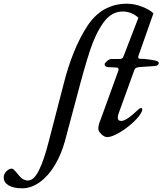

<svg xmlns="http://www.w3.org/2000/svg" viewBox="-216 -725 876 1035"><path d="M-196 231Q-196 213 -181.5 198.5Q-167 184 -153 184Q-147 184 -141 190Q-135 196 -128 204Q-121 212 -117 217Q-94 248 -65 248Q-33 248 -5.5 192Q22 136 48 33L127 -272Q175 -462 254 -583.5Q333 -705 469 -705Q508 -705 549.5 -689Q591 -673 611 -653L530 -423Q529 -420 529 -416Q529 -411 532.5 -409.5Q536 -408 543 -408Q563 -408 586 -404.5Q609 -401 614 -400Q631 -397 635.5 -393.5Q640 -390 640 -383Q640 -380 634.5 -375Q629 -370 618 -369Q566 -365 543 -364Q526 -363 518.5 -359.5Q511 -356 508 -347L424 -115Q419 -103 419 -90Q419 -73 438 -73Q465 -73 530 -135Q537 -142 543.5 -142.5Q550 -143 550 -138L551 -134Q551 -125 541 -110Q523 -83 489 -54Q455 -25 419.5 -5.5Q384 14 362 14Q346 14 330 -2Q314 -18 314 -31Q314 -43 317.5 -55.5Q321 -68 327 -82L422 -344Q423 -347 423 -351Q423 -361 411 -361L368 -363Q348 -364 348 -379Q348 -384 360.5 -395.5Q373 -407 387 -407H425Q437 -407 442.5 -410.5Q448 -414 452 -427L530 -629Q518 -642 495 -652.5Q472 -663 446 -663Q385 -663 342.5 -604.5Q300 -546 270 -455.5Q240 -365 194 -189L133 39Q114 108 79.5 165.5Q45 223 -1 256.5Q-47 290 -96 290Q-144 290 -170 274Q-196 258 -196 231Z"/></svg>

Font: EB Garamond Medium
Style: Italic
Weight: 500
Italic angle: -17.2°
Designer: Georg Duffner and Octavio Pardo
Foundry: Georg Duffner
Version: Version 1.000